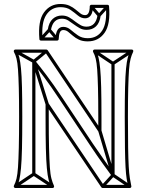

<svg xmlns="http://www.w3.org/2000/svg" viewBox="-20 -937 739 965"><path d="M240 7 248 -7 154 -69Q153 -70 150.5 -70Q148 -70 146 -69L53 -7L61 7L154 -55Q156 -57 150 -57Q144 -57 146 -55ZM459 -687 451 -673 544 -611Q546 -610 548.5 -610Q551 -610 552 -611L646 -673L638 -687L544 -625Q542 -624 548 -624Q554 -624 552 -625ZM61 -687 53 -673 146 -621Q148 -620 151 -620.5Q154 -621 155 -622L218 -674L208 -686L145 -634Q143 -633 149.5 -633.5Q156 -634 154 -635ZM628 7 636 -7 552 -64Q550 -66 547 -65Q544 -64 542 -62L490 -5L502 5L554 -52Q556 -54 548.5 -53Q541 -52 544 -50ZM142 -62H158V-628Q158 -634 149 -631Q140 -628 144 -623Q170 -591 202 -548.5Q234 -506 279 -438Q279 -438 279 -438Q279 -438 279 -438L432 -208Q432 -208 432 -208Q432 -208 432 -208Q472 -148 497.5 -113Q523 -78 542 -52Q545 -48 550.5 -49.5Q556 -51 556 -57V-618H540V-57Q540 -51 549 -54.5Q558 -58 554 -62Q535 -88 510.5 -123Q486 -158 446 -216Q446 -216 446 -216Q446 -216 446 -216L293 -446Q293 -446 293 -446Q293 -446 293 -446Q247 -515 214.5 -558Q182 -601 156 -633Q152 -638 147 -636Q142 -634 142 -628ZM490 -281 474 -277 540 -55 556 -59ZM158 -630 142 -626 209 -412 225 -416ZM640 -2Q636 -21 632.5 -42.5Q629 -64 627 -99.5Q625 -135 624 -194.5Q623 -254 623 -349Q623 -438 624.5 -495Q626 -552 628.5 -587Q631 -622 636.5 -642Q642 -662 649 -676Q651 -681 649 -684.5Q647 -688 642 -688H455Q451 -688 448.5 -684.5Q446 -681 448 -676Q456 -662 461 -642Q466 -622 468.5 -587Q471 -552 472.5 -495Q474 -438 474 -349V-279L489 -283L220 -684Q217 -688 213 -688H57Q53 -688 50.5 -684.5Q48 -681 50 -676Q58 -662 63 -642Q68 -622 70.5 -587Q73 -552 74.5 -495Q76 -438 76 -349Q76 -255 74.5 -194.5Q73 -134 70.5 -97Q68 -60 63 -39.5Q58 -19 50 -4Q48 0 50.5 4Q53 8 57 8H244Q249 8 251 4Q253 0 251 -4Q244 -19 238.5 -39.5Q233 -60 230.5 -97Q228 -134 226.5 -194.5Q225 -255 225 -349V-414L210 -410L489 4Q492 8 496 8H632Q636 8 638.5 5Q641 2 640 -2ZM624 2 632 -8H496L503 -4L224 -418Q220 -423 214.5 -421.5Q209 -420 209 -414V-349Q209 -253 210.5 -191Q212 -129 215.5 -91.5Q219 -54 224.5 -32.5Q230 -11 237 4L244 -8H57L64 4Q72 -11 77 -32.5Q82 -54 85.5 -91.5Q89 -129 90.5 -191Q92 -253 92 -349Q92 -440 90.5 -498.5Q89 -557 85.5 -592.5Q82 -628 77 -648.5Q72 -669 64 -684L57 -672H213L206 -676L475 -275Q479 -270 484.5 -271.5Q490 -273 490 -279V-349Q490 -440 488.5 -498.5Q487 -557 483.5 -592.5Q480 -628 475 -648.5Q470 -669 462 -684L455 -672H642L635 -684Q628 -669 622.5 -648.5Q617 -628 613.5 -592.5Q610 -557 608.5 -498.5Q607 -440 607 -349Q607 -253 608 -193Q609 -133 611 -97Q613 -61 616.5 -39Q620 -17 624 2ZM220 -788 236 -786Q241 -815 255 -829Q269 -843 291 -843Q291 -843 291 -843Q291 -843 291 -843Q309 -843 323 -834Q337 -825 349 -816Q349 -816 349 -816Q349 -816 349 -816Q364 -805 379.5 -796Q395 -787 415 -787Q415 -787 415 -787Q415 -787 415 -787Q444 -787 462.5 -804.5Q481 -822 486 -858L470 -860Q466 -832 452 -817.5Q438 -803 415 -803Q415 -803 415 -803Q415 -803 415 -803Q398 -803 384.5 -811Q371 -819 359 -828Q359 -828 359 -828Q359 -828 359 -828Q344 -840 328 -849.5Q312 -859 291 -859Q291 -859 291 -859Q291 -859 291 -859Q264 -859 245 -842Q226 -825 220 -788ZM261 -736 273 -746 234 -792Q232 -795 228 -795Q224 -795 222 -792L180 -746L192 -736L234 -782Q236 -784 228 -784.5Q220 -785 222 -782ZM445 -910 433 -900 472 -854Q474 -851 478 -851Q482 -851 484 -854L526 -900L514 -910L472 -864Q470 -862 478 -861.5Q486 -861 484 -864ZM431 -905Q431 -885 425.5 -873Q420 -861 408 -861Q395 -861 384 -869.5Q373 -878 360 -889Q347 -900 329 -908.5Q311 -917 284 -917Q232 -917 201 -874.5Q170 -832 178 -740Q178 -737 180.5 -735Q183 -733 186 -733H267Q270 -733 272.5 -735Q275 -737 275 -741Q276 -763 281 -774.5Q286 -786 298 -786Q311 -786 322 -777.5Q333 -769 346 -757.5Q359 -746 377 -737.5Q395 -729 421 -729Q475 -729 505.5 -772Q536 -815 528 -906Q528 -909 525.5 -911Q523 -913 520 -913H439Q436 -913 433.5 -910.5Q431 -908 431 -905ZM447 -905 439 -897H520L512 -904Q519 -823 494 -784Q469 -745 421 -745Q392 -745 372 -759Q352 -773 335 -787.5Q318 -802 298 -802Q280 -802 270 -787.5Q260 -773 259 -741L267 -749H186L194 -742Q187 -823 212.5 -862Q238 -901 284 -901Q315 -901 335 -887Q355 -873 371.5 -859Q388 -845 408 -845Q426 -845 436.5 -860Q447 -875 447 -905Z"/></svg>

Font: Tilt Prism
Style: Regular
Weight: 400
Version: Version 1.000